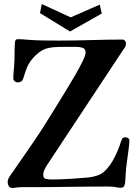

<svg xmlns="http://www.w3.org/2000/svg" viewBox="-20 -926 685 951"><path d="M621 -229Q621 -237 615 -241.5Q609 -246 601 -246Q589 -246 585 -238.5Q581 -231 578 -221Q567 -185 546 -144Q525 -103 497 -77Q482 -63 460 -56Q438 -49 418 -47Q372 -43 326 -40Q280 -37 233 -37Q221 -37 207.5 -40Q194 -43 194 -59Q194 -72 199.5 -84Q205 -96 212 -107L590 -679Q597 -688 600.5 -694Q604 -700 604 -713Q604 -718 599 -724Q594 -730 589 -730Q510 -730 431.5 -727.5Q353 -725 275 -725Q236 -725 196.5 -725.5Q157 -726 119 -729Q107 -730 95 -731Q83 -732 70 -732Q61 -732 58 -728.5Q55 -725 54 -716Q52 -687 52 -657.5Q52 -628 50 -599Q49 -584 47.5 -569Q46 -554 46 -538Q46 -530 52.5 -524Q59 -518 68 -518Q91 -518 97 -543Q101 -556 105 -568Q109 -580 114 -593Q128 -625 158.5 -654Q189 -683 223 -689Q246 -693 270 -693.5Q294 -694 317 -694H358Q373 -694 388.5 -689.5Q404 -685 404 -665Q404 -653 389.5 -623Q375 -593 352.5 -554Q330 -515 305.5 -475.5Q281 -436 261.5 -404Q242 -372 233 -358Q189 -285 140.5 -215Q92 -145 43 -74Q38 -67 32 -58.5Q26 -50 22 -42Q18 -34 18 -23Q18 -13 23.5 -4Q29 5 41 5Q46 5 50.5 4.5Q55 4 59 3Q75 1 91 1Q107 1 123 1Q221 1 318.5 -0.5Q416 -2 513 -2Q520 -2 526.5 -1.5Q533 -1 540 -1Q549 0 558 2Q567 4 577 4Q591 4 595 -4.5Q599 -13 600 -24Q602 -46 603 -67.5Q604 -89 607 -111Q609 -130 612 -149Q615 -168 617 -187Q618 -198 619.5 -208.5Q621 -219 621 -229ZM484 -859 474 -903 330 -840 187 -906 178 -861 327 -770Z"/></svg>

Font: UoqMunThenKhung
Style: Regular
Weight: 400
Designer: Font-Kai, 金井和夫, 宇文滿月
Foundry: Kazuo Kanai, Moonlit Owen
Version: Version 1.197